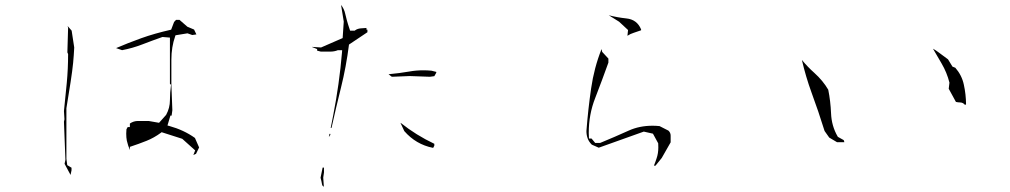

<svg xmlns="http://www.w3.org/2000/svg" viewBox="-20 -750 4040 768"><path d="M245.6 -114.7V-316.9Q255.4 -377 262.5 -422.4Q269.5 -467.8 272.5 -498.3Q275.4 -528.8 276.9 -560.1L266.6 -627.4L250.5 -646L252.4 -638.7L249.5 -540.5L252.4 -533.7V-532.2Q252.4 -475.1 247.1 -418.5Q241.7 -361.8 235.8 -305.7L237.8 -272.9L235.8 -263.2L241.7 -110.8L238.3 -94.7L262.2 -50.3L266.1 -68.8V-79.1L249 -89.4ZM499.5 -149.9V-162.6Q536.6 -174.8 566.4 -186.8Q596.2 -198.7 623.5 -218.8L626.5 -221.2L709 -194.8L760.7 -148.4L753.4 -129.9L764.2 -134.8L776.4 -160.2L759.8 -198.2Q715.3 -230 657.2 -246.1L649.9 -248L661.6 -287.6H666.5L669.4 -309.1L665.5 -412.1V-510.7Q665.5 -562 680.7 -605L682.1 -608.9L730 -616.7L749 -609.9L765.6 -612.3L756.3 -631.8L729.5 -643.1L698.2 -670.4H684.1L676.3 -662.1L664.6 -631.3Q597.7 -616.2 544.2 -596.9Q490.7 -577.6 444.3 -557.6L468.3 -549.3Q509.8 -557.1 549.6 -572.5Q589.4 -587.9 629.9 -602.1L659.7 -599.6V-415L664.1 -410.6Q659.7 -379.4 659.7 -348.9Q659.7 -318.4 644.5 -290.5L616.2 -258.8L574.7 -266.1H531.7Q514.6 -266.1 499.5 -255.9V-241.7H490.7L485.8 -232.9Q484.9 -224.1 484.9 -215.8Q484.9 -199.7 487.3 -187.5Q492.2 -166.5 499.5 -149.9Z M1262.2 -39.1Q1266.1 -25.4 1268.1 -12.7Q1268.6 -8.8 1270.8 -6.6Q1272.9 -4.4 1275.4 -2.9L1272.9 -39.6L1275.9 -60.1V-79.6H1270.5Q1266.6 -59.6 1262.2 -39.1ZM1299.8 -543.5Q1317.9 -543.5 1331.5 -549.3H1348.6L1348.1 -541.5Q1337.4 -414.1 1312.5 -287.1Q1307.6 -262.7 1302.7 -237.8L1306.2 -238.8Q1323.7 -318.4 1344.2 -400.6Q1364.7 -482.9 1376 -571.8L1449.7 -621.1V-631.3H1445.8V-638.2Q1435.5 -637.7 1422.6 -636.5Q1409.7 -635.3 1400.9 -628.9L1398.9 -627.4H1380.4Q1371.6 -653.3 1367.4 -668.9Q1363.3 -684.6 1360.8 -695.3Q1356.9 -713.9 1344.2 -730.5L1355 -663.6L1350.6 -597.7L1264.2 -560.1L1228 -562.5V-562L1248.5 -553.7V-547.4L1263.7 -543.5ZM1301.3 -214.4H1297.9Q1296.9 -208.5 1295.4 -202.1Q1297.9 -206.5 1301.3 -210.4ZM1717.3 -174.8Q1644 -209.5 1583 -258.3H1582L1597.2 -225.6Q1643.6 -172.4 1711.4 -158.7H1712.9L1717.3 -167.5ZM1673.8 -468.8Q1644 -468.8 1617.2 -463.9Q1577.1 -457 1534.7 -453.1V-452.6L1547.4 -442.9L1619.1 -445.8L1699.7 -442.9L1717.3 -445.3L1725.1 -459V-462.4L1705.6 -467.3Q1689.5 -468.8 1673.8 -468.8Z M2613.3 -160.2Q2613.3 -136.7 2606.4 -116.7Q2601.6 -101.6 2595.7 -87.4H2602.1L2627 -118.2L2662.6 -180.7V-207.5Q2662.6 -219.2 2653.8 -227.5L2618.2 -245.6Q2604 -247.1 2590.3 -247.1Q2537.6 -247.1 2494.6 -227.5Q2438.5 -202.1 2380.4 -178.2H2360.8L2346.2 -195.8H2335.9Q2335 -210.9 2335 -218.3Q2335 -292.5 2360.8 -357.9Q2388.2 -428.7 2413.6 -499.5V-515.6L2388.7 -542.5L2386.2 -553.7Q2356.4 -479 2344.5 -396.5Q2332.5 -314 2325.7 -226.1Q2325.7 -210 2330.6 -196.5Q2335.4 -183.1 2347.2 -171.4L2375 -159.2L2555.2 -223.6L2591.8 -215.3L2612.8 -176.8Q2613.3 -167.5 2613.3 -160.2ZM2415 -689 2456.5 -663.1 2492.2 -629.9 2489.7 -606.9Q2501.5 -614.7 2514.6 -618.7Q2529.3 -623.5 2544.4 -628.9V-632.3Q2528.3 -671.9 2485.4 -676.3Q2448.7 -680.2 2415 -689Z M3296.9 -199.7 3328.1 -181.2H3356.9L3357.4 -181.6L3355 -189.5L3331.5 -202.6L3330.6 -204.1Q3306.2 -246.1 3304.2 -296.9Q3302.2 -345.2 3293 -391.1Q3272 -427.2 3237.3 -458.5Q3210.4 -482.4 3187.5 -510.3Q3203.1 -442.9 3226.1 -379.9Q3253.9 -304.7 3278.3 -226.1ZM3819.8 -340.3Q3832 -340.3 3840.3 -330.1L3844.2 -333Q3843.8 -373 3835.4 -411.1Q3827.6 -448.7 3801.3 -479L3790 -483.4L3772 -512.7L3732.4 -542Q3722.7 -549.3 3711.9 -555.2L3746.1 -496.6Q3767.6 -460 3777.8 -419.4L3774.9 -395L3803.7 -342.3Q3812 -340.3 3819.8 -340.3Z"/></svg>

Font: Bakudai
Style: ExtraLight
Weight: 200
Version: Version 1.48